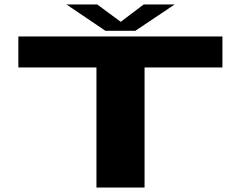

<svg xmlns="http://www.w3.org/2000/svg" viewBox="-20 -838 1079 858"><path d="M411 0V-536.5H62V-675H974V-536.5H626V0ZM451 -700.5 277 -818H414.5L519.5 -740.5L622 -818H760.5L585 -700.5Z"/></svg>

Font: Anybody UltraExpanded Regular
Style: Bold
Weight: 700
Width: 9
Designer: Tyler Finck
Foundry: Etcetera Type Company
Version: Version 1.010; ttfautohint (v1.8.3) -l 8 -r 50 -G 200 -x 14 